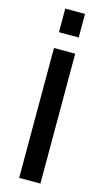

<svg xmlns="http://www.w3.org/2000/svg" viewBox="-143 -996 568 1041"><g transform="rotate(15 141.5 -475.5)"><path d="M85.9 -818.8V-951.2H196.8V-818.8ZM201.2 0H82V-729H201.2Z"/></g></svg>

Font: BDO Grotesk Medium
Style: Regular
Weight: 500
Designer: Deni Anggara
Foundry: Lokal Container
Version: Version 2.000